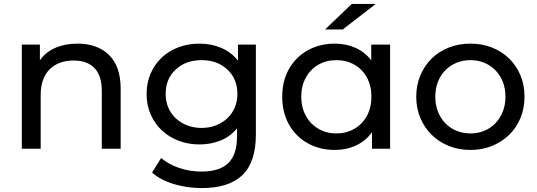

<svg xmlns="http://www.w3.org/2000/svg" viewBox="-20 -757 2731 977"><path d="M594 -305V0H498V-294Q498 -372 461 -410.5Q424 -449 355 -449Q277 -449 232 -403.5Q187 -358 187 -273V0H91V-530H183V-450Q212 -492 261.5 -513.5Q311 -535 374 -535Q476 -535 535 -477Q594 -419 594 -305Z M1282 -530V-72Q1282 68 1213.5 134Q1145 200 1007 200Q932 200 864 179.5Q796 159 754 121L800 47Q837 79 891.5 97.5Q946 116 1004 116Q1098 116 1142 72.5Q1186 29 1186 -62V-104Q1152 -62 1102.5 -42Q1053 -22 995 -22Q938 -22 888.5 -41Q839 -60 803 -94Q767 -128 746.5 -175Q726 -222 726 -279Q726 -336 746.5 -383Q767 -430 803 -464Q839 -498 888.5 -516.5Q938 -535 995 -535Q1055 -535 1106.5 -513Q1158 -491 1191 -448V-530ZM1188 -279Q1188 -356 1137 -403Q1086 -451 1006 -451Q925 -451 874 -403Q823 -356 823 -279Q823 -241 836.5 -209.5Q850 -178 874.5 -155Q899 -132 932.5 -119Q966 -106 1006 -106Q1045 -106 1078.5 -119Q1112 -132 1136.5 -155Q1161 -178 1174.5 -209.5Q1188 -241 1188 -279Z M1965 -530V0H1873V-84Q1841 -40 1792 -17Q1743 6 1684 6Q1607 6 1546 -28Q1485 -62 1450.5 -123.5Q1416 -185 1416 -265Q1416 -345 1450.5 -406Q1485 -467 1546 -501Q1607 -535 1684 -535Q1741 -535 1789 -513.5Q1837 -492 1869 -450V-530ZM1870 -265Q1870 -320 1847 -362.5Q1824 -405 1783 -428Q1742 -451 1692 -451Q1641 -451 1600.5 -428Q1560 -405 1536.5 -362.5Q1513 -320 1513 -265Q1513 -210 1536.5 -167.5Q1560 -125 1600.5 -101.5Q1641 -78 1692 -78Q1742 -78 1783 -101.5Q1824 -125 1847 -167.5Q1870 -210 1870 -265ZM1770 -737H1892L1724 -607H1634Z M2098 -265Q2098 -324 2119 -373.5Q2140 -423 2176.5 -459Q2213 -495 2263.5 -515Q2314 -535 2374 -535Q2434 -535 2484 -515Q2534 -495 2571 -459Q2608 -423 2628.5 -373.5Q2649 -324 2649 -265Q2649 -206 2628.5 -156.5Q2608 -107 2571 -71Q2534 -35 2484 -14.5Q2434 6 2374 6Q2314 6 2263.5 -14.5Q2213 -35 2176.5 -71Q2140 -107 2119 -156.5Q2098 -206 2098 -265ZM2552 -265Q2552 -307 2538.5 -341Q2525 -375 2501 -399.5Q2477 -424 2444.5 -437.5Q2412 -451 2374 -451Q2336 -451 2303 -437.5Q2270 -424 2246 -399.5Q2222 -375 2208.5 -341Q2195 -307 2195 -265Q2195 -223 2208.5 -189Q2222 -155 2246 -130Q2270 -105 2303 -91.5Q2336 -78 2374 -78Q2412 -78 2444.5 -91.5Q2477 -105 2501 -130Q2525 -155 2538.5 -189Q2552 -223 2552 -265Z"/></svg>

Font: CMG Sans Medium
Style: Regular
Weight: 500
Designer: Julieta Ulanovsky
Foundry: Julieta Ulanovsky
Version: Version 7.200